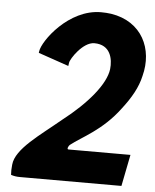

<svg xmlns="http://www.w3.org/2000/svg" viewBox="-53 -770 664 824"><g transform="rotate(5 279.5 -357.5)"><path d="M99 -535 98 -528 229 -483 231 -497C233 -514 283 -590 332 -590C402 -590 414 -529 409 -485C401 -420 328 -332 222 -250C135 -177 32 -109 26 -40C24 -23 24 -9 25 4C37 8 49 10 64 10H501L528 -126H261C252 -126 260 -142 265 -146C313 -184 400 -222 474 -322C512 -371 539 -418 550 -468C581 -586 527 -701 393 -722C379 -724 364 -725 349 -725C210 -725 105 -580 99 -535Z"/></g></svg>

Font: Bluebird
Style: SfBdNrwObl
Weight: 700
Designer: Jasper
Foundry: Cannot Into Space Fonts
Version: Version 0.98